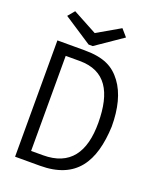

<svg xmlns="http://www.w3.org/2000/svg" viewBox="-146 -880 793 968"><g transform="rotate(20 250.0 -396.0)"><path d="M341 -793 218 -722 88 -792 58 -756 209 -657H231L374 -755ZM54 1H187C381 1 452 -117 460 -308C460 -405 440 -483 399 -538C358 -593 306 -623 199 -623H54ZM120 -54V-564H195C335 -564 389 -467 390 -304C391 -143 327 -54 184 -54Z"/></g></svg>

Font: Inconsolata Thin
Style: Regular
Weight: 100
Monospace: yes
Designer: Raph Levien, Cyreal, Brenton Simpson
Foundry: Raph Levien, Cyreal, Google
Version: Version 3.100